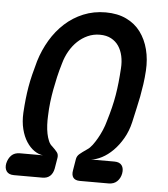

<svg xmlns="http://www.w3.org/2000/svg" viewBox="-78 -787 730 835"><g transform="rotate(5 287.5 -370.0)"><path d="M138 0H14Q-9 0 -18.5 -13.5Q-28 -27 -24 -48Q-19 -70 -5.5 -83.5Q8 -97 32 -97H132Q113 -99 94 -112Q75 -125 60 -148Q45 -171 37 -203Q29 -235 31 -274Q33 -307 36 -334.5Q39 -362 43.5 -388.5Q48 -415 55 -443Q62 -471 71 -503Q86 -552 111.5 -595Q137 -638 172.5 -670.5Q208 -703 253 -721.5Q298 -740 350 -740Q402 -740 440.5 -721.5Q479 -703 503 -670.5Q527 -638 538 -595Q549 -552 546 -503Q544 -471 540 -443Q536 -415 531 -388.5Q526 -362 519.5 -334.5Q513 -307 506 -274Q497 -235 478.5 -203Q460 -171 437 -148Q414 -125 389 -112Q364 -99 342 -97H444Q467 -97 476.5 -83.5Q486 -70 482 -48Q478 -27 464 -13.5Q450 0 427 0H302Q281 0 272.5 -11.5Q264 -23 268 -44L276 -92Q278 -106 289 -115.5Q300 -125 322 -140Q333 -147 343.5 -161Q354 -175 364 -192.5Q374 -210 382.5 -230Q391 -250 396 -269Q406 -302 413 -330.5Q420 -359 424.5 -386Q429 -413 432 -441.5Q435 -470 437 -503Q439 -532 433.5 -557Q428 -582 415.5 -600.5Q403 -619 382.5 -630Q362 -641 333 -641Q305 -641 280.5 -630Q256 -619 236.5 -600.5Q217 -582 202.5 -557Q188 -532 180 -503Q170 -470 163.5 -441.5Q157 -413 152 -386Q147 -359 143.5 -330.5Q140 -302 139 -269Q138 -250 139 -230Q140 -210 143.5 -192.5Q147 -175 153 -161Q159 -147 168 -140Q184 -125 191 -115.5Q198 -106 196 -92L188 -44Q184 -23 171.5 -11.5Q159 0 138 0Z"/></g></svg>

Font: Maple Mono Medium
Style: Italic
Weight: 500
Italic angle: -10°
Monospace: yes
Designer: subframe7536
Version: Version 7.000